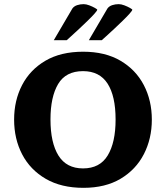

<svg xmlns="http://www.w3.org/2000/svg" viewBox="-20 -903 809 936"><path d="M386.7 12.7Q278.8 12.7 203.1 -31.2Q127.4 -75.2 88.1 -150.4Q48.8 -225.6 48.8 -319.8Q48.8 -413.1 87.6 -488Q126.5 -563 201.4 -606.9Q276.4 -650.9 385.3 -650.9Q492.7 -650.9 567.4 -606.9Q642.1 -563 681.2 -488Q720.2 -413.1 720.2 -319.8Q720.2 -227.1 681.4 -151.6Q642.6 -76.2 568.1 -31.7Q493.7 12.7 386.7 12.7ZM384.8 -82Q466.8 -82 505.1 -145.3Q543.5 -208.5 543.5 -320.3Q543.5 -434.6 504.4 -495.4Q465.3 -556.2 384.8 -556.2Q300.8 -556.2 263.4 -493.4Q226.1 -430.7 226.1 -320.8Q226.1 -207 265.1 -144.5Q304.2 -82 384.8 -82ZM413.1 -707 503.9 -861.8Q512.2 -873 527.1 -877.9Q542 -882.8 558.6 -882.8Q570.8 -882.8 586.2 -877Q601.6 -871.1 613.3 -864.5Q625 -857.9 625 -855.5Q624.5 -850.6 611.1 -835.7Q597.7 -820.8 577.6 -801.3Q557.6 -781.7 536.6 -762.2Q515.6 -742.7 498.8 -727.5Q481.9 -712.4 476.1 -707ZM242.2 -707 333 -861.8Q341.3 -873 356.2 -877.9Q371.1 -882.8 387.7 -882.8Q399.9 -882.8 415.3 -877Q430.7 -871.1 442.4 -864.5Q454.1 -857.9 454.1 -855.5Q453.6 -850.6 440.2 -835.7Q426.8 -820.8 406.7 -801.3Q386.7 -781.7 365.7 -762.2Q344.7 -742.7 327.9 -727.5Q311 -712.4 305.2 -707Z"/></svg>

Font: Kameron
Style: Bold
Weight: 700
Designer: Vernon Adams
Foundry: Vernon Adams
Version: Version 1.100